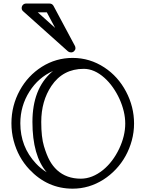

<svg xmlns="http://www.w3.org/2000/svg" viewBox="-20 -1058 838 1107"><path d="M249 -64.9Q167 -160.6 167 -355Q167 -545.4 278.8 -643.1Q281.7 -646 286.1 -648.9Q201.2 -611.3 149.9 -530.3Q97.2 -447.3 97.2 -347.2Q97.2 -211.9 187 -115.7Q214.8 -85.9 249 -64.9ZM702.1 -345.7Q702.1 -380.4 693.4 -416.7Q684.6 -453.1 668.7 -488Q652.8 -522.9 630.6 -554.4Q608.4 -585.9 582 -609.4Q523.9 -661.1 462.9 -661.1Q342.8 -661.1 276.4 -562.5Q217.8 -475.1 217.8 -355Q217.8 -267.1 233.4 -215.3Q249 -163.6 266.4 -132.1Q283.7 -100.6 309.1 -77.1Q363.3 -27.8 445.8 -27.8Q511.7 -27.8 574.2 -78.1Q630.9 -124.5 667 -200.2Q702.1 -274.4 702.1 -345.7ZM752.9 -345.7Q752.9 -295.9 740 -248.3Q727.1 -200.7 703.9 -158.7Q680.7 -116.7 647.9 -82Q615.2 -47.4 576.2 -22.5Q493.7 29.8 398.9 29.8Q253.9 29.8 149.4 -81.1Q84 -150.4 58.6 -247.1Q45.9 -295.4 45.9 -347.2Q45.9 -449.2 94.2 -537.1Q140.6 -621.6 221.2 -672.9Q302.7 -724.1 398.9 -724.1Q498 -724.1 582 -668.9Q660.6 -617.2 706.8 -529.8Q752.9 -442.4 752.9 -345.7ZM297.9 -897 250 -986.8H197.8ZM113.8 -992.7Q105 -1000 105 -1011.2Q105 -1022.5 112.3 -1030Q119.6 -1037.6 130.9 -1037.6H265.1Q280.3 -1037.6 288.1 -1024.9L412.1 -793Q415 -787.6 415 -779.3Q415 -771 407.7 -763.4Q400.4 -755.9 389.9 -755.9Q379.4 -755.9 372.1 -761.7Z"/></svg>

Font: Ribeye Marrow
Style: Regular
Weight: 400
Designer: Astigmatic (AOETI)
Foundry: Astigmatic (AOETI)
Version: Version 1.000